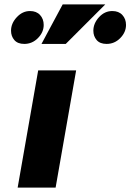

<svg xmlns="http://www.w3.org/2000/svg" viewBox="-20 -850 591 870"><path d="M325 -531H153L60 0H232ZM30 -711Q30 -686 45 -668.5Q60 -651 90 -651Q126 -651 152 -677.5Q178 -704 178 -737Q178 -764 161.5 -782Q145 -800 116 -800Q82 -800 56 -772Q30 -744 30 -711ZM168 -651H278L457 -830H264ZM463 -651Q499 -651 525 -677.5Q551 -704 551 -737Q551 -764 534.5 -782Q518 -800 489 -800Q454 -800 428.5 -772Q403 -744 403 -711Q403 -686 418 -668.5Q433 -651 463 -651Z"/></svg>

Font: Geom ExtraBold
Style: Bold Italic
Weight: 800
Italic angle: -10°
Version: Version 1.102